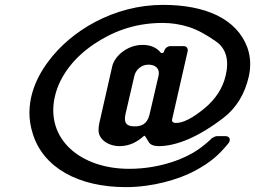

<svg xmlns="http://www.w3.org/2000/svg" viewBox="-20 -711 1046 787"><path d="M564 -527C501 -527 449 -480 440 -439L387 -206C385 -197 384 -188 384 -180C382 -140 424 -112 470 -112C514 -112 545 -132 569 -153C570 -154 574 -155 574 -154C577 -148 583 -141 589 -130C595 -118 610 -112 631 -112C666 -112 706 -121 751 -140C795 -159 844 -188 896 -228C948 -268 983 -324 1000 -398C1009 -439 1007 -479 994 -516C950 -635 821 -691 648 -691C446 -691 270 -584 178 -459C123 -386 77 -280 114 -164C157 -23 302 56 496 56C605 56 712 25 779 -11C844 -46 877 -76 915 -122C928 -137 922 -153 904 -153H869C864 -153 853 -148 849 -145C834 -130 818 -117 806 -108C745 -61 636 -19 509 -19C310 -19 165 -141 205 -316C226 -405 288 -478 365 -530C435 -577 525 -617 647 -617C684 -617 721 -611 755 -600C789 -589 826 -569 867 -540C907 -511 920 -464 905 -401C893 -350 864 -304 816 -265C768 -226 730 -207 702 -207C688 -207 683 -213 686 -224L749 -500C752 -512 745 -522 733 -522H678C667 -522 656 -513 653 -502L652 -499C651 -494 642 -492 639 -495C623 -515 599 -527 564 -527ZM588 -446C619 -446 636 -428 630 -401L594 -246C588 -220 577 -193 532 -193C491 -193 488 -215 495 -246L531 -401C536 -422 557 -446 588 -446Z"/></svg>

Font: DIN Rundschrift
Style: BreitKursiv
Weight: 400
Width: 7
Version: Version 1.027